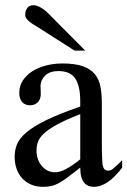

<svg xmlns="http://www.w3.org/2000/svg" viewBox="-20 -701 484 729"><path d="M443.8 -64.5Q388.7 8.3 336.9 8.3Q326.2 8.3 316.7 4.9Q307.1 1.5 300 -6.8Q293 -15.1 288.8 -29.1Q284.7 -43 284.7 -64.5Q255.4 -41.5 236.1 -27.1Q216.8 -12.7 201.9 -4.9Q187 2.9 173.6 5.6Q160.2 8.3 142.6 8.3Q118.7 8.3 99.1 0.2Q79.6 -7.8 65.4 -22.7Q51.3 -37.6 43.5 -58.8Q35.6 -80.1 35.6 -106Q35.6 -130.9 44.7 -153.3Q53.7 -175.8 80.6 -198.5Q107.4 -221.2 156.2 -245.1Q205.1 -269 284.7 -296.4V-314.9Q284.7 -347.2 279.5 -369.1Q274.4 -391.1 264.2 -405Q253.9 -418.9 238.3 -425Q222.7 -431.2 201.2 -431.2Q170.4 -431.2 152.8 -415.3Q135.3 -399.4 133.8 -376.5L134.8 -347.2Q135.7 -326.2 124.3 -313.7Q112.8 -301.3 94.2 -301.3Q74.7 -301.3 64 -313.7Q53.2 -326.2 53.2 -348.1Q53.2 -374.5 66.7 -395.3Q80.1 -416 102.8 -430.4Q125.5 -444.8 155 -452.4Q184.6 -460 216.8 -460Q265.1 -460 294.7 -449.5Q324.2 -439 340.3 -419.2Q356.4 -399.4 361.6 -371.1Q366.7 -342.8 366.7 -307.6V-155.3Q366.7 -124 367.7 -104Q368.7 -84 369.1 -77.1Q371.6 -64 376.5 -58.6Q381.3 -53.2 390.6 -53.2Q395 -53.2 398.9 -54.4Q402.8 -55.7 408.2 -59.6Q413.6 -63.5 421.9 -71.3Q430.2 -79.1 443.8 -92.8ZM284.7 -267.6Q228 -245.6 195.1 -227.3Q162.1 -209 145 -192.4Q127.9 -175.8 123.3 -160.4Q118.7 -145 118.7 -128.9Q118.7 -111.3 124 -96.7Q129.4 -82 138.4 -71Q147.5 -60.1 159.9 -53.7Q172.4 -47.4 186.5 -46.9Q205.6 -45.9 229.7 -58.6Q253.9 -71.3 284.7 -96.2ZM263.2 -508.8 119.1 -600.6Q112.8 -604.5 105.2 -609.1Q97.7 -613.8 91.1 -619.4Q84.5 -625 80.1 -631.1Q75.7 -637.2 75.7 -643.6Q75.7 -661.1 84 -671.1Q92.3 -681.2 106.9 -681.2Q119.6 -681.2 135.5 -671.9Q151.4 -662.6 165 -648.4L303.7 -508.8Z"/></svg>

Font: Doulos SIL
Style: Regular
Weight: 400
Designer: Walt Agee, Victor Gaultney, Peter Martin, Debbi Hosken
Foundry: SIL International
Version: Version 4.110; 2011; Maintenance release